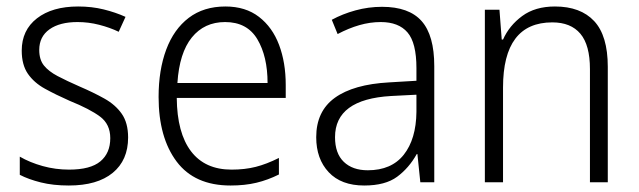

<svg xmlns="http://www.w3.org/2000/svg" viewBox="-20 -562 1971 592"><path d="M375 -138Q375 -68 327.5 -29Q280 10 192 10Q144 10 106 0.5Q68 -9 41 -23V-79Q72 -61 111.5 -50Q151 -39 193 -39Q259 -39 289.5 -64.5Q320 -90 320 -136Q320 -179 288.5 -202.5Q257 -226 195 -251Q152 -270 118.5 -288.5Q85 -307 66 -334.5Q47 -362 47 -406Q47 -469 94 -505.5Q141 -542 221 -542Q263 -542 299.5 -533Q336 -524 367 -510L346 -464Q319 -477 286 -485.5Q253 -494 219 -494Q164 -494 132.5 -471.5Q101 -449 101 -408Q101 -378 115.5 -360Q130 -342 157.5 -327.5Q185 -313 226 -295Q268 -277 302 -258Q336 -239 355.5 -211Q375 -183 375 -138Z M675 -542Q737 -542 778.5 -510Q820 -478 840.5 -423.5Q861 -369 861 -300V-260H525Q526 -152 569 -95.5Q612 -39 694 -39Q735 -39 768.5 -47.5Q802 -56 840 -75V-24Q806 -7 770.5 1.5Q735 10 691 10Q580 10 524.5 -64Q469 -138 469 -263Q469 -346 492.5 -409Q516 -472 562 -507Q608 -542 675 -542ZM674 -494Q610 -494 571.5 -446.5Q533 -399 527 -306H805Q805 -388 773.5 -441Q742 -494 674 -494Z M1158 -541Q1241 -541 1280 -497Q1319 -453 1319 -358V0H1276L1267 -87H1265Q1241 -44 1204.5 -17Q1168 10 1103 10Q1032 10 993.5 -31Q955 -72 955 -139Q955 -219 1012.5 -260.5Q1070 -302 1180 -308L1264 -313V-352Q1264 -430 1236.5 -462Q1209 -494 1154 -494Q1121 -494 1088 -484.5Q1055 -475 1021 -457L1003 -501Q1036 -519 1076 -530Q1116 -541 1158 -541ZM1186 -266Q1013 -256 1013 -139Q1013 -89 1040 -63Q1067 -37 1114 -37Q1187 -37 1225 -85Q1263 -133 1264 -217V-270Z M1691 -542Q1770 -542 1812 -497Q1854 -452 1854 -356V0H1799V-349Q1799 -423 1769.5 -458Q1740 -493 1683 -493Q1531 -493 1531 -292V0H1475V-532H1520L1527 -440H1531Q1550 -483 1590 -512.5Q1630 -542 1691 -542Z"/></svg>

Font: Noto Sans Khmer UI SemiCondensed Light
Style: Regular
Weight: 300
Width: 4
Designer: Danh Hong and the Monotype Design Team
Foundry: Monotype Imaging Inc.
Version: Version 2.002; ttfautohint (v1.8.4.7-5d5b)